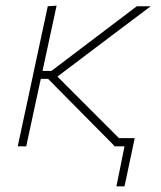

<svg xmlns="http://www.w3.org/2000/svg" viewBox="-20 -516 568 677"><path d="M42.5 0Q54.5 -56.5 65.8 -108.5Q77 -160.5 90 -221L100.5 -270.5Q113.5 -331.5 125 -384.8Q136.5 -438 148.5 -494L179.5 -496Q167.5 -440 155.8 -386Q144 -332 131 -271L130 -266H161.5L267 -346Q316 -383 365 -420.2Q414 -457.5 462.5 -494H511.5Q455 -451.5 398.2 -408.8Q341.5 -366 284.5 -323L182.5 -246L399.5 -29H455Q450.5 -7.5 446 14Q441.5 35.5 436.5 58.5Q432 80 427.8 100Q423.5 120 419 141H390.5L419 0H382.5L383 -2Q347 -38.5 311.2 -74.5Q275.5 -110.5 239.5 -147L149.5 -238H124L120 -220.5Q107 -160 95.8 -108.2Q84.5 -56.5 72.5 0Z"/></svg>

Font: Commissioner Thin
Style: Italic
Weight: 100
Italic angle: -12°
Designer: Kostas Bartsokas
Foundry: Kostas Bartsokas
Version: Version 1.000; ttfautohint (v1.8.3)